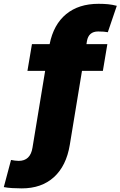

<svg xmlns="http://www.w3.org/2000/svg" viewBox="-115 -781 642 1023"><path d="M457 -545.9 433.1 -403.3H321.8L256.8 -8.8Q238.3 103 172.4 162.8Q106.4 222.7 1 222.7Q-23.4 222.7 -49.3 221.2Q-75.2 219.7 -94.7 215.8L-56.2 71.3Q-45.9 73.2 -35.6 74.7Q-25.4 76.2 -15.6 76.2Q46.9 76.2 58.1 5.9L125.5 -403.3H31.2L55.2 -545.9H149.4Q170.4 -650.4 237.3 -705.6Q304.2 -760.7 410.2 -760.7Q438 -760.7 460.7 -758.5Q483.4 -756.3 507.3 -750L459.5 -609.4Q447.8 -611.3 437.5 -612.3Q427.2 -613.3 408.2 -613.3Q356.9 -613.3 348.1 -561.5L345.7 -545.9Z"/></svg>

Font: Inter Black
Style: Italic
Weight: 900
Italic angle: -9.39999°
Designer: Rasmus Andersson
Foundry: rsms
Version: Version 4.000;git-a52131595